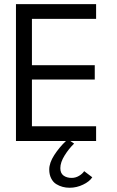

<svg xmlns="http://www.w3.org/2000/svg" viewBox="-20 -680 564 926"><path d="M315.5 225.5Q298 225.5 282 221.2Q266 217 251 207.8Q236 198.5 226.8 180.2Q217.5 162 217.5 137.5Q217.5 105.5 241.5 68.2Q265.5 31 298 0H57V-660H443.5V-589H134V-365.5H437V-296.5H134V-71H443.5V0H319L337.5 12.5Q312 37 291.5 70Q271 103 271 131Q271 155.5 286.5 166.8Q302 178 325.5 178Q344.5 178 361 168.2Q377.5 158.5 386 145.5L425 175Q412.5 195 381.2 210.2Q350 225.5 315.5 225.5Z"/></svg>

Font: League Spartan
Style: Regular
Weight: 350
Foundry: The League of Moveable Type
Version: Version 2.002